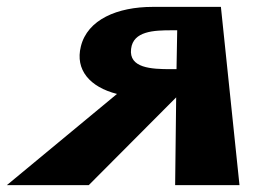

<svg xmlns="http://www.w3.org/2000/svg" viewBox="-37 -540 749 558"><path d="M407 -520C304 -520 217 -483 198 -405C181 -337 224 -287 303 -267L-17 -2H221L475 -257L472 -2H659L605 -520ZM459 -339C403 -339 337 -342 344 -398C350 -450 411 -452 462 -452H478L476 -339Z"/></svg>

Font: Hussar Milosc
Style: Bold
Weight: 700
Foundry: Cannot Into Space Fonts
Version: Version 1.02